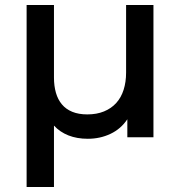

<svg xmlns="http://www.w3.org/2000/svg" viewBox="-20 -552 715 772"><path d="M87 -532H197V-240Q197 -206.5 204.8 -179.2Q212.5 -152 228.8 -132.5Q245 -113 270.5 -102.5Q296 -92 331 -92Q369 -92 398.2 -104Q427.5 -116 447.2 -137.8Q467 -159.5 477 -190.8Q487 -222 487 -260V-532H597V0H492V-72.5Q466 -33.5 424.2 -13.8Q382.5 6 333 6Q289.5 6 255.2 -7.5Q221 -21 197 -47V200H87Z"/></svg>

Font: Argentum Sans
Style: Regular
Weight: 400
Designer: Julieta Ulanovsky, Owen Earl, Chris M. Simpson, Rasmus Andersson, Cristiano Sobral
Foundry: The Argentum Sans Project Authors
Version: Version 3.135; ttfautohint (v1.8.4.7-5d5b-dirty)